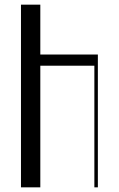

<svg xmlns="http://www.w3.org/2000/svg" viewBox="-20 -804 510 824"><path d="M70 -784H153V-570H400V0H385V-522H153V0H70Z"/></svg>

Font: Facade Sud
Style: Regular
Weight: 100
Designer: Éléonore Fines
Foundry: Velvetyne Type Foundry
Version: Version 1.001;Glyphs 3.2 (3202)